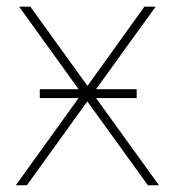

<svg xmlns="http://www.w3.org/2000/svg" viewBox="-20 -548 518 568"><path d="M384.3 -257.8H264.2L450.2 0H417.5L238.3 -248L59.6 0H26.9L212.4 -257.8H97.7V-284.2H212.4L36.6 -528.3H69.8L238.8 -293.9L407.2 -528.3H440.4L264.2 -284.2H384.3Z"/></svg>

Font: Roboto-Thin
Style: Regular
Weight: 250
Designer: Google
Version: Version 1.100141; 2013; ttfautohint (v0.94.14-c901) -l 8 -r 